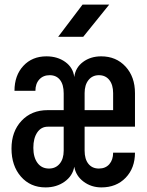

<svg xmlns="http://www.w3.org/2000/svg" viewBox="-20 -805 640 835"><path d="M178 10Q112 10 71 -37Q30 -84 30 -159Q30 -233 73.5 -279.5Q117 -326 187 -326H257V-399Q257 -437 241 -457.5Q225 -478 196 -478Q168 -478 151 -459.5Q134 -441 134 -410H43Q43 -477 81.5 -518.5Q120 -560 182 -560Q230 -560 264 -535.5Q298 -511 303 -470Q308 -511 341 -535.5Q374 -560 420 -560Q485 -560 526 -515.5Q567 -471 567 -400V-254H348V-150Q348 -113 364.5 -92.5Q381 -72 410 -72Q439 -72 455.5 -91Q472 -110 472 -141H567Q567 -74 526.5 -32Q486 10 421 10Q377 10 343.5 -15Q310 -40 303 -80Q296 -40 261 -15Q226 10 178 10ZM348 -326H472V-400Q472 -436 455.5 -457Q439 -478 410 -478Q382 -478 365 -457Q348 -436 348 -400ZM193 -72Q222 -72 239.5 -93Q257 -114 257 -150V-254H188Q159 -254 142 -229Q125 -204 125 -162Q125 -121 143 -96.5Q161 -72 193 -72ZM233 -645 339 -785H455L342 -645Z"/></svg>

Font: JetBrains Mono SemiBold
Style: Regular
Weight: 472
Monospace: yes
Designer: Philipp Nurullin, Konstantin Bulenkov
Foundry: JetBrains
Version: Version 2.305; ttfautohint (v1.8.4.7-5d5b)